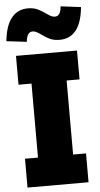

<svg xmlns="http://www.w3.org/2000/svg" viewBox="-90 -1072 580 1111"><g transform="rotate(-5 200.0 -516.5)"><path d="M23.5 -597.5V-765H378V-597.5H303V-167.5H378V0H23.5V-167.5H99V-597.5ZM305.5 -1028 423 -1013.5Q414 -923 378.8 -879.2Q343.5 -835.5 284.5 -835.5Q250.5 -835.5 226.2 -847Q202 -858.5 181.5 -874Q166 -885.5 154.5 -891.5Q143 -897.5 131.5 -897.5Q114 -897.5 104.8 -882.8Q95.5 -868 93 -840.5L-24.5 -854.5Q-15 -945.5 20.8 -989.2Q56.5 -1033 115.5 -1033Q149.5 -1033 173.8 -1021Q198 -1009 218.5 -994Q234.5 -982.5 245.5 -977Q256.5 -971.5 268 -971.5Q285 -971.5 294.2 -985.8Q303.5 -1000 305.5 -1028Z"/></g></svg>

Font: Hepta Slab ExtraBold
Style: Regular
Weight: 800
Designer: Michael LaGattuta
Foundry: Michael LaGattuta
Version: Version 1.102